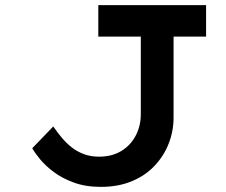

<svg xmlns="http://www.w3.org/2000/svg" viewBox="-20 -720 881 750"><path d="M374 10Q314 10 268 -7Q222 -24 189.5 -48.5Q157 -73 136.5 -98Q116 -123 106 -141L188 -226Q204 -203 221.5 -182Q239 -161 260 -144.5Q281 -128 307.5 -118Q334 -108 367 -108Q417 -108 453.5 -130Q490 -152 510 -190Q530 -228 530 -274V-577H364V-700H785V-577H658V-261Q658 -207 638.5 -158Q619 -109 582.5 -71Q546 -33 493.5 -11.5Q441 10 374 10Z"/></svg>

Font: Lexend Tera Medium
Style: Regular
Weight: 500
Designer: Bonnie Shaver-Troup, Thomas Jockin
Foundry: Lexend
Version: Version 1.007